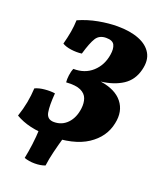

<svg xmlns="http://www.w3.org/2000/svg" viewBox="-168 -781 874 1055"><g transform="rotate(20 268.5 -253.0)"><path d="M185 9Q66 9 -12 -37Q3 -81 11 -123.5Q19 -166 21 -208Q44 -219 77.5 -222Q111 -225 137 -221Q131 -148 138 -109.5Q145 -71 185 -71Q232 -71 263.5 -104Q295 -137 302 -193Q306 -225 297 -250.5Q288 -276 259 -289.5Q230 -303 174 -299Q172 -316 175 -340Q178 -364 186 -382Q253 -381 297 -421Q341 -461 351 -525Q357 -561 346.5 -582.5Q336 -604 298 -604Q258 -604 239.5 -575Q221 -546 201 -477Q171 -473 138.5 -477.5Q106 -482 87 -494Q98 -535 104 -570Q110 -605 111 -639Q165 -663 224 -674Q283 -685 335 -685Q409 -685 461 -664.5Q513 -644 535.5 -604.5Q558 -565 543 -507Q527 -443 476.5 -410Q426 -377 351 -368Q440 -355 480 -304.5Q520 -254 504 -180Q487 -95 408 -43Q329 9 185 9ZM102 169Q110 130 116 85Q122 40 124 -12H266Q251 40 240 85Q229 130 224 169Q198 179 163.5 179Q129 179 102 169Z"/></g></svg>

Font: Vollkorn Black
Style: Italic
Weight: 900
Italic angle: -11°
Designer: Friedrich Althausen
Foundry: Friedrich Althausen
Version: Version 5.000; ttfautohint (v1.8.3)